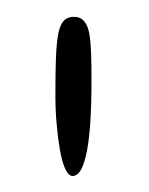

<svg xmlns="http://www.w3.org/2000/svg" viewBox="-20 -660 182 234"><path d="M68.5 -445.5Q63.5 -445.5 59.5 -454.2Q55.5 -463 53 -477.5Q50.5 -492 49 -509.2Q47.5 -526.5 47.5 -543.5Q47.5 -571.5 48.2 -590.2Q49 -609 51.2 -619.8Q53.5 -630.5 58 -635Q62.5 -639.5 70 -639.5Q78 -639.5 82.5 -634.2Q87 -629 88.8 -619.2Q90.5 -609.5 91 -595.8Q91.5 -582 91.5 -564.5Q91.5 -530 89.8 -507Q88 -484 84.8 -470.5Q81.5 -457 77.5 -451.2Q73.5 -445.5 68.5 -445.5Z"/></svg>

Font: Gluten Thin Thin
Style: Regular
Weight: 250
Version: Version 1.300